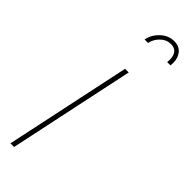

<svg xmlns="http://www.w3.org/2000/svg" viewBox="-251 -737 745 745"><g transform="rotate(45 121.5 -365.0)"><path d="M186 -730Q214 -730 228.5 -712Q243 -694 243 -668Q243 -658 242 -653H224Q224 -655 224.5 -659Q225 -663 225 -665Q225 -713 185 -713Q161 -713 142.5 -695Q124 -677 119 -653H100Q106 -684 130.5 -707Q155 -730 186 -730ZM127 -519H147L37 0H17Z"/></g></svg>

Font: Raleway-v4020 Thin
Style: Italic
Weight: 250
Italic angle: -12°
Designer: Matt McInerney, Pablo Impallari, Rodrigo Fuenzalida
Foundry: Matt McInerney, Pablo Impallari, Rodrigo Fuenzalida
Version: Version 4.020;PS 004.020;hotconv 1.0.88;makeotf.lib2.5.64775